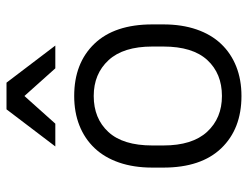

<svg xmlns="http://www.w3.org/2000/svg" viewBox="-106 -649 762 590"><g transform="rotate(-90 275.0 -354.0)"><path d="M275 7Q174 7 114.5 -55Q55 -117 55 -233V-267Q55 -324 70.5 -369Q86 -414 115 -444.5Q144 -475 184.5 -491Q225 -507 275 -507Q376 -507 435.5 -445Q495 -383 495 -267V-233Q495 -176 479.5 -131Q464 -86 435 -55.5Q406 -25 365.5 -9Q325 7 275 7ZM275 -53Q344 -53 385.5 -98Q427 -143 427 -233V-267Q427 -356 385 -401.5Q343 -447 275 -447Q206 -447 164.5 -402Q123 -357 123 -267V-233Q123 -144 165 -98.5Q207 -53 275 -53ZM234 -715H316L430 -565H360L275 -660L190 -565H120Z"/></g></svg>

Font: PT Root UI
Style: Regular
Weight: 400
Designer: Vitaly Kuzmin
Foundry: ParaType Ltd.
Version: Version 2.001G